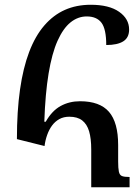

<svg xmlns="http://www.w3.org/2000/svg" viewBox="-20 -786 588 806"><path d="M167 -173 51 -202Q51 -319 64 -410Q77 -501 102.5 -568Q128 -635 166 -679Q204 -723 252.5 -744.5Q301 -766 361 -766Q438 -766 480 -736.5Q522 -707 522 -662Q522 -628 497.5 -612.5Q473 -597 426 -597Q426 -664 406 -690.5Q386 -717 344 -717Q307 -717 276 -692Q245 -667 221.5 -614.5Q198 -562 184 -477.5Q170 -393 166 -275H172Q198 -321 234.5 -341Q271 -361 316 -361Q399 -361 437.5 -316.5Q476 -272 476 -177V-108Q476 -80 479 -65.5Q482 -51 492 -47Q502 -43 524 -43V0H363V-158Q363 -205 354 -235Q345 -265 325 -280.5Q305 -296 271 -296Q247 -296 229 -286Q211 -276 198.5 -259Q186 -242 178 -219.5Q170 -197 167 -173Z"/></svg>

Font: Noto Serif Armenian Medium
Style: Regular
Weight: 500
Version: Version 2.007